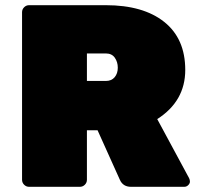

<svg xmlns="http://www.w3.org/2000/svg" viewBox="-20 -720 782 740"><path d="M709 -33Q712 -27 712 -20Q712 -13 705.5 -6.5Q699 0 690 0H485Q454 0 442 -27L356 -218H315V-27Q315 -16 307 -8Q299 0 288 0H92Q81 0 73 -8Q65 -16 65 -27V-673Q65 -684 73 -692Q81 -700 92 -700H388Q532 -700 613 -635.5Q694 -571 694 -450.5Q694 -330 586 -261ZM315 -514V-408H388Q410 -408 422 -422.5Q434 -437 434 -459Q434 -481 422.5 -497.5Q411 -514 388 -514Z"/></svg>

Font: Rubik One
Style: Regular
Weight: 400
Designer: Hubert and Fischer with Elvire Volk Leonovitch
Foundry: Hubert and Fischer with Elvire Volk Leonovitch
Version: Version 1.001